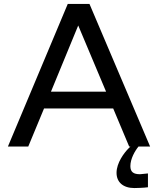

<svg xmlns="http://www.w3.org/2000/svg" viewBox="-20 -742 800 972"><path d="M376 -613 517 -278H238ZM729 136 689 140C656 140 640 129 640 99C640 62 663 22 681 0H740L433 -722H323L20 0H123L203 -193H553L634 0H640L631 9C609 31 570 82 570 133C570 180 603 210 660 210C670 210 708 209 729 206Z"/></svg>

Font: Perun
Style: Regular
Weight: 400
Foundry: Copyright (c) Stefan Peev, Context Ltd, 2016
Version: Version 1.089